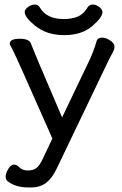

<svg xmlns="http://www.w3.org/2000/svg" viewBox="-20 -657 540 847"><path d="M116 170H106Q47 170 12 141Q5 134 5 121Q5 108 16.5 88.5Q28 69 41 69Q54 69 66.5 82Q79 95 103 95Q127 95 141 84Q155 73 169 43L211 -46Q48 -416 34 -441Q23 -460 23 -464Q23 -486 67 -486Q108 -486 116 -466Q127 -435 254 -139L372 -386Q391 -424 407 -478Q412 -491 431 -491Q447 -491 466 -478.5Q485 -466 485 -452Q485 -440 479 -428.5Q473 -417 462 -397Q448 -369 231 85Q211 128 184 149Q157 170 116 170ZM263 -502Q185 -502 133 -545Q89 -581 89 -604Q89 -615 103.5 -626Q118 -637 133 -637Q148 -637 156 -624Q185 -573 261 -573Q298 -573 323.5 -584Q349 -595 366 -624Q374 -637 390 -637Q404 -637 418 -626Q432 -615 432 -604Q432 -580 386 -541Q340 -502 263 -502Z"/></svg>

Font: ToneOZ-Pinyin-WenKai-Medium
Style: Medium
Weight: 700
Designer: Fontworks Inc.
Foundry: ToneOZ
Version: Version 0.240331